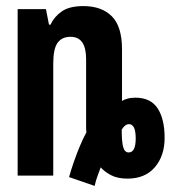

<svg xmlns="http://www.w3.org/2000/svg" viewBox="-20 -577 570 631"><path d="M207 5Q213 -17 222.5 -44.5Q232 -72 243 -98Q254 -124 264 -142Q263 -150 263 -159Q263 -168 263 -175V-383Q263 -456 212 -456Q183 -456 169 -436Q155 -416 155 -368V0H38V-547H131L141 -496H146Q158 -522 183 -539.5Q208 -557 254 -557Q314 -557 347.5 -523.5Q381 -490 381 -415V-245Q386 -249 398 -252.5Q410 -256 425 -256Q475 -256 498 -221Q521 -186 521 -124Q521 -65 489 -27.5Q457 10 399 10Q366 10 344.5 -1.5Q323 -13 311 -27Q307 -16 301 0Q295 16 291 34ZM403 -76Q426 -76 426 -122Q426 -169 404 -169Q391 -169 380 -151Q380 -110 385 -93Q390 -76 403 -76Z"/></svg>

Font: Noto Sans Mono Condensed
Style: Bold
Weight: 700
Width: 3
Designer: Monotype Design Team
Foundry: Monotype Imaging Inc.
Version: Version 2.014